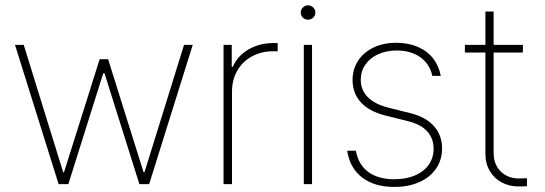

<svg xmlns="http://www.w3.org/2000/svg" viewBox="-20 -701 2074 731"><path d="M37.1 -530.3H70.3L220.7 -44.9H223.6L359.4 -475.6H391.6L526.4 -45.9H530.3L680.7 -530.3H713.9L547.9 0H510.7L377.9 -421.9H373L240.2 0H203.1Z M831.1 -530.3H862.3V-446.3H866.2Q883.8 -487.8 925.8 -512.5Q967.8 -537.1 1021.5 -537.1H1037.1V-505.9H1020.5Q975.1 -505.9 939.2 -486.3Q903.3 -466.8 883.3 -431.9Q863.3 -397 863.3 -352.5V0H831.1Z M1136.7 -530.3H1168V0H1136.7ZM1125 -653.3Q1125 -664.6 1133.3 -672.6Q1141.6 -680.7 1152.3 -680.7Q1164.1 -680.7 1172.4 -672.6Q1180.7 -664.6 1180.7 -653.3Q1180.7 -641.6 1172.4 -633.8Q1164.1 -626 1152.3 -626Q1141.1 -626 1133.1 -633.8Q1125 -641.6 1125 -653.3Z M1491.2 -508.8Q1451.2 -508.8 1419.9 -494.6Q1388.7 -480.5 1371.1 -455.1Q1353.5 -429.7 1353.5 -397.5Q1353.5 -358.4 1380.1 -331.3Q1406.7 -304.2 1459 -291L1541 -270.5Q1601.1 -255.9 1632.1 -220.9Q1663.1 -186 1663.1 -135.7Q1663.1 -92.8 1640.6 -59.6Q1618.2 -26.4 1576.9 -7.8Q1535.6 10.7 1481.4 10.7Q1405.8 10.7 1358.9 -25.1Q1312 -61 1301.8 -127H1335Q1344.2 -74.2 1382.1 -46.4Q1419.9 -18.6 1481.4 -18.6Q1525.9 -18.6 1559.8 -33Q1593.8 -47.4 1612.3 -73.7Q1630.9 -100.1 1630.9 -134.8Q1630.9 -174.3 1606 -201.4Q1581.1 -228.5 1531.2 -240.2L1449.2 -260.7Q1386.7 -275.9 1354.5 -310.8Q1322.3 -345.7 1322.3 -396.5Q1322.3 -437.5 1343.3 -469.7Q1364.3 -502 1402.1 -520Q1439.9 -538.1 1488.3 -538.1Q1534.7 -538.1 1570.8 -522.5Q1606.9 -506.8 1629.2 -478.3Q1651.4 -449.7 1658.2 -412.1H1626Q1616.2 -457 1580.8 -482.7Q1545.4 -508.3 1491.2 -508.8Z M1970.7 -501H1859.4V-118.2Q1859.4 -87.9 1872.3 -66.2Q1885.3 -44.4 1907 -33Q1928.7 -21.5 1954.1 -21.5L1986.3 -22.5V7.8Q1979.5 8.8 1953.1 8.8Q1919.4 8.8 1890.9 -6.1Q1862.3 -21 1845.2 -49.3Q1828.1 -77.6 1828.1 -115.2V-501H1750V-530.3H1828.1V-657.2H1859.4V-530.3H1970.7Z"/></svg>

Font: Pretendard GOV Thin
Style: Regular
Weight: 100
Designer: Base glyphs from Inter by Rasmus Andersson; Hangeul glyphs from Noto Sans CJK(Source Han Sans) by Jang Soo-young and Kan
Foundry: Kil Hyung-jin
Version: Version 1.309